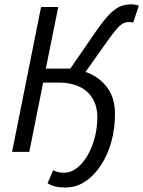

<svg xmlns="http://www.w3.org/2000/svg" viewBox="-20 -688 649 870"><path d="M283.3 -376Q339.8 -376 389.5 -353.2Q439.3 -330.5 470.1 -285.1Q501 -239.7 501 -171Q501 -105.6 484.6 -46.1Q468.2 13.5 437.7 60.3Q407.2 107.1 366.1 134.4Q325 161.8 275.1 161.8Q250.6 161.8 230.3 156.9Q209.9 151.9 195.6 142.3L220.8 83.5Q232.6 89.7 245.2 92.1Q257.8 94.6 271.2 94.6Q301.4 94.6 328.4 73.5Q355.5 52.3 376.4 16.7Q397.3 -18.9 409.1 -63.8Q421 -108.6 421 -155.5Q421 -207.4 399 -242.7Q377 -278 338.6 -295.8Q300.2 -313.7 250.3 -313.7H175.5L112.7 0H34.8L166.1 -656.3H244L187.6 -377.2H298.6L414.9 -546Q449.5 -595.8 475 -622.1Q500.5 -648.3 523.4 -658.3Q546.3 -668.3 573.5 -668.3Q593.2 -668.3 609.2 -662.1L583.2 -585.2Q578.4 -587.2 574.1 -587.6Q569.9 -588 563.8 -588Q550.2 -588 538.2 -582Q526.2 -576.1 510.2 -558.3Q494.2 -540.5 468.9 -505.1L354.5 -343.6Z"/></svg>

Font: Source Sans 3 VF
Style: Italic
Weight: 200
Italic angle: -11°
Designer: Paul D. Hunt
Foundry: Adobe Systems Incorporated
Version: Version 3.042;hotconv 1.0.118;makeotfexe 2.5.65603